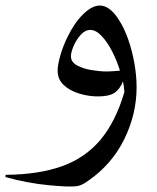

<svg xmlns="http://www.w3.org/2000/svg" viewBox="-147 -403 565 693"><path d="M213 -383Q249 -383 281 -333Q301 -303 315.5 -261.5Q330 -220 338 -175Q346 -130 346 -88Q346 9 301.5 99.5Q257 190 172 249Q150 265 135 268Q120 271 91 270Q66 269 29 265.5Q-8 262 -48.5 254.5Q-89 247 -127 236V228Q-6 227 78 196.5Q162 166 216.5 100.5Q271 35 302 -71Q301 -88 297 -109Q285 -80 265.5 -67.5Q246 -55 207 -55Q172 -55 138 -65.5Q104 -76 82.5 -96.5Q61 -117 61 -148Q61 -169 71 -203.5Q81 -238 97 -270Q121 -320 153 -351.5Q185 -383 213 -383ZM109 -200Q109 -179 131 -167Q153 -155 183.5 -150Q214 -145 239 -145Q250 -145 262 -146Q274 -147 286 -148Q275 -184 257.5 -218Q240 -252 219.5 -273.5Q199 -295 179 -295Q160 -295 144 -277Q128 -259 118.5 -236.5Q109 -214 109 -200Z"/></svg>

Font: Bona Nova
Style: Regular
Weight: 400
Designer: Mateusz Machalski
Foundry: Capitalics
Version: Version 4.001; ttfautohint (v1.8.3)